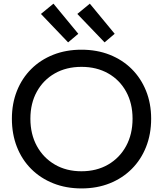

<svg xmlns="http://www.w3.org/2000/svg" viewBox="-20 -1042 912 1074"><path d="M482.5 -1021.5 621.5 -853 565 -805 412.5 -964ZM279 -1021.5 418 -853 361 -805 209 -964ZM436 12Q349.5 12 278 -16.5Q206.5 -45 154.5 -97Q102.5 -149 74.5 -220.5Q46.5 -292 46.5 -378Q46.5 -463 74.8 -533.8Q103 -604.5 154.8 -656Q206.5 -707.5 278 -735.8Q349.5 -764 435.5 -764Q522 -764 593.5 -735.8Q665 -707.5 716.8 -656Q768.5 -604.5 797 -533.8Q825.5 -463 825.5 -378Q825.5 -292 797.2 -220.5Q769 -149 717 -97Q665 -45 593.8 -16.5Q522.5 12 436 12ZM435.5 -84Q520.5 -84 585 -121.5Q649.5 -159 685.5 -225.2Q721.5 -291.5 721.5 -378Q721.5 -464 685.5 -529.5Q649.5 -595 585 -631.5Q520.5 -668 436 -668Q351 -668 286.8 -631.5Q222.5 -595 186.2 -529.5Q150 -464 150 -378Q150 -291.5 186.2 -225.2Q222.5 -159 286.8 -121.5Q351 -84 435.5 -84Z"/></svg>

Font: Hepta Slab Medium
Style: Regular
Weight: 500
Designer: Michael LaGattuta
Foundry: Michael LaGattuta
Version: Version 1.102